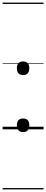

<svg xmlns="http://www.w3.org/2000/svg" viewBox="-20 -989 353 1468"><path d="M156 21Q133 21 121 7.5Q109 -6 109 -31Q109 -57 121 -70Q133 -83 156 -83Q180 -83 192 -70Q204 -57 204 -31Q204 -6 192 7.5Q180 21 156 21ZM156 -415Q133 -415 121 -428.5Q109 -442 109 -467Q109 -493 121 -506Q133 -519 156 -519Q180 -519 192 -506Q204 -493 204 -467Q204 -442 192 -428.5Q180 -415 156 -415ZM0 449H313V459H0ZM0 -20H313V0H0ZM0 -505H313V-500H0ZM0 -969H313V-959H0Z"/></svg>

Font: Playwrite IT Trad Guides
Style: Regular
Weight: 400
Designer: Veronika Burian, José Scaglione
Foundry: TypeTogether
Version: Version 1.003